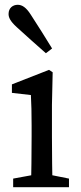

<svg xmlns="http://www.w3.org/2000/svg" viewBox="-20 -778 338 798"><path d="M108.4 0H198.9C196.9 -45 195.9 -148 195.9 -210V-342L198.9 -477.6L183.8 -487.7L29.5 -427.3V-392L108.4 -383C110.4 -343 111.4 -312 111.4 -257V-210C111.4 -148 110.4 -45 108.4 0ZM34.7 0H266.7V-35.7L166.9 -55.7H143.7L34.7 -35.7V0ZM196.5 -576.5C168.1 -622.5 139.7 -668.6 108.1 -716.8C88.6 -747.6 71.5 -758.1 53.6 -758.1C34.2 -758.1 15.6 -745.6 15.6 -720C15.6 -706.1 21.7 -690.6 49.4 -665.3C90.5 -627.9 129.6 -592.8 170.7 -556.8L196.5 -576.5Z"/></svg>

Font: Source Serif Variable
Style: Regular
Weight: 389
Designer: Frank Grießhammer
Foundry: Adobe Systems Incorporated
Version: Version 3.001;hotconv 1.0.111;makeotfexe 2.5.65597